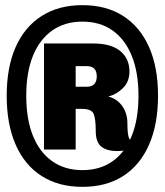

<svg xmlns="http://www.w3.org/2000/svg" viewBox="-20 -716 640 746"><path d="M300 10Q208 10 142 -32Q76 -74 41 -153.5Q6 -233 6 -344Q6 -455 41 -533.5Q76 -612 142 -654Q208 -696 300 -696Q393 -696 458.5 -654Q524 -612 559 -533.5Q594 -455 594 -344Q594 -233 559 -153.5Q524 -74 458.5 -32Q393 10 300 10ZM300 -55Q369 -55 417.5 -89.5Q466 -124 492 -188.5Q518 -253 518 -344Q518 -435 492 -499Q466 -563 417.5 -597.5Q369 -632 300 -632Q232 -632 183 -597.5Q134 -563 108 -499Q82 -435 82 -344Q82 -253 108 -188.5Q134 -124 183 -89.5Q232 -55 300 -55ZM436 -129Q396 -129 374 -146Q352 -163 352 -207Q352 -251 344.5 -272Q337 -293 298 -293H274V-135H151V-547H343Q412 -547 447.5 -517.5Q483 -488 483 -438Q483 -399 458 -374Q433 -349 401 -341Q427 -334 443.5 -317.5Q460 -301 467.5 -280.5Q475 -260 475 -239Q475 -195 481 -180Q487 -165 505 -165V-144Q489 -137 471 -133Q453 -129 436 -129ZM274 -379H317Q337 -379 346.5 -389.5Q356 -400 356 -419Q356 -439 346.5 -449Q337 -459 317 -459H274Z"/></svg>

Font: Chivo Mono Black
Style: Regular
Weight: 900
Designer: Hector Gatti
Foundry: Omnibus-Type
Version: Version 1.008